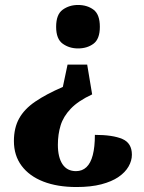

<svg xmlns="http://www.w3.org/2000/svg" viewBox="-20 -561 581 773"><path d="M351 -181Q295 -155 265 -123.5Q235 -92 224 -56Q213 -20 213 22Q213 72 231.5 100Q250 128 286 128Q311 128 328 112Q345 96 353.5 63.5Q362 31 362 -18Q434 -18 472.5 -1.5Q511 15 511 62Q511 86 497.5 109.5Q484 133 457 151.5Q430 170 388 181Q346 192 288 192Q211 192 154.5 170Q98 148 67 106.5Q36 65 36 7Q36 -46 57 -84Q78 -122 122 -152Q166 -182 233 -211L252 -301H331ZM294 -541Q331 -541 356.5 -522Q382 -503 382 -453Q382 -404 356.5 -385Q331 -366 294 -366Q259 -366 232.5 -385Q206 -404 206 -453Q206 -503 232.5 -522Q259 -541 294 -541Z"/></svg>

Font: Noto Serif Hebrew ExtraBold
Style: Regular
Weight: 800
Version: Version 2.003